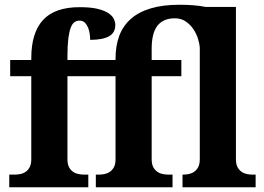

<svg xmlns="http://www.w3.org/2000/svg" viewBox="-20 -789 1114 809"><path d="M751 -53.2Q761.7 -53.2 774.2 -55.4Q786.6 -57.6 797.1 -64.5Q807.6 -71.3 814.7 -84Q821.8 -96.7 821.8 -118.2V-588.9Q820.8 -604 814.5 -625Q808.1 -646 795.4 -665.3Q782.7 -684.6 763.2 -698.2Q743.7 -711.9 716.8 -711.9Q668.5 -711.9 643.8 -681.2Q619.1 -650.4 619.1 -584V-536.1H744.1V-467.8H619.1V-118.2Q619.1 -96.7 626.2 -84Q633.3 -71.3 643.8 -64.5Q654.3 -57.6 666.7 -55.4Q679.2 -53.2 689.9 -53.2H707V0H383.8V-53.2H396Q406.7 -53.2 419.2 -55.4Q431.6 -57.6 442.1 -64.5Q452.6 -71.3 459.7 -84Q466.8 -96.7 466.8 -118.2V-467.8H264.2V-118.2Q264.2 -96.7 271.2 -84Q278.3 -71.3 288.8 -64.5Q299.3 -57.6 311.8 -55.4Q324.2 -53.2 335 -53.2H352.1V0H19V-53.2H41Q51.8 -53.2 64.2 -55.4Q76.7 -57.6 87.2 -64.5Q97.7 -71.3 104.7 -84Q111.8 -96.7 111.8 -118.2V-467.8H22.9V-536.1H111.8V-543.9Q111.8 -651.4 161.6 -705.1Q211.4 -758.8 315.9 -758.8Q362.8 -758.8 392.1 -751.5Q421.4 -744.1 437.7 -732.9Q454.1 -721.7 460 -708.7Q465.8 -695.8 465.8 -684.1Q465.8 -650.4 438.7 -635.7Q411.6 -621.1 359.9 -621.1Q359.9 -632.8 357.9 -647Q356 -661.1 350.8 -673.3Q345.7 -685.5 337.2 -693.8Q328.6 -702.1 314.9 -702.1Q303.2 -702.1 293.9 -695.8Q284.7 -689.5 278.1 -672.6Q271.5 -655.8 267.8 -626.2Q264.2 -596.7 264.2 -550.8V-536.1H466.8V-542Q466.8 -596.2 482.7 -638.4Q498.5 -680.7 531.7 -709.7Q564.9 -738.8 615.7 -753.9Q666.5 -769 736.8 -769Q767.6 -769 795.2 -766.8Q822.8 -764.6 846.2 -759.8H974.1V-118.2Q974.1 -96.7 981.2 -84Q988.3 -71.3 998.8 -64.5Q1009.3 -57.6 1021.7 -55.4Q1034.2 -53.2 1044.9 -53.2H1057.1V0H749V-53.2Z"/></svg>

Font: Droids
Style: b
Weight: 700
Foundry: Ascender Corporation
Version: Version 1.00 build 113